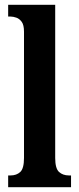

<svg xmlns="http://www.w3.org/2000/svg" viewBox="-20 -780 330 800"><path d="M14 0V-49H24Q49 -49 64.5 -63.5Q80 -78 80 -122V-648Q80 -676 70.5 -689Q61 -702 48 -706.5Q35 -711 24 -711H14V-760H210V-122Q210 -78 226 -63.5Q242 -49 267 -49H276V0Z"/></svg>

Font: Noto Serif Armenian ExtraCondensed
Style: Bold
Weight: 700
Width: 2
Designer: Monotype Design Team
Foundry: Monotype Imaging Inc.
Version: Version 2.008; ttfautohint (v1.8.4.7-5d5b)